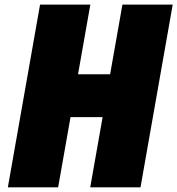

<svg xmlns="http://www.w3.org/2000/svg" viewBox="-20 -804 761 824"><path d="M13.7 0H229.5L282.7 -301.3H420.4L367.2 0H583L721.2 -784.2H505.4L452.6 -485.4H314.9L367.7 -784.2H151.9Z"/></svg>

Font: Decalotype Black Italic
Style: Regular
Weight: 900
Italic angle: -10°
Designer: Alfredo Marco Pradil
Foundry: Alfredo Marco Pradil
Version: Version 1.0